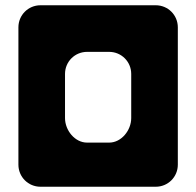

<svg xmlns="http://www.w3.org/2000/svg" viewBox="-20 -712 746 730"><path d="M133.9 -2H572.2C618.8 -2 656.1 -39.3 656.1 -85.9V-608.1C656.1 -654.7 618.8 -692 572.2 -692H133.9C87.3 -692 50 -654.7 50 -608.1V-85.9C50 -39.3 87.3 -2 133.9 -2ZM478.9 -263.1C478.9 -216.5 441.6 -169.8 395 -169.8H311.1C264.5 -169.8 227.2 -216.5 227.2 -263.1V-430.9C227.2 -477.5 264.5 -514.8 311.1 -514.8H395C441.6 -514.8 478.9 -477.5 478.9 -430.9Z"/></svg>

Font: OpenLukyanov
Style: Regular
Weight: 400
Designer: Michail Lukyanov
Foundry: book-let.ru
Version: Version 2.1